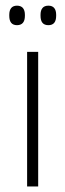

<svg xmlns="http://www.w3.org/2000/svg" viewBox="-20 -674 236 694"><path d="M78 0V-486.5H118V0ZM41.5 -583Q27.5 -583 20.5 -591.5Q13.5 -600 13.5 -617V-620.5Q13.5 -636.5 20.5 -645Q27.5 -653.5 41.5 -653.5Q55.5 -653.5 62.8 -645Q70 -636.5 70 -620.5V-617Q70 -600 62.8 -591.5Q55.5 -583 41.5 -583ZM155 -583Q140.5 -583 133.5 -591.5Q126.5 -600 126.5 -617V-620.5Q126.5 -636.5 133.5 -645Q140.5 -653.5 155 -653.5Q169 -653.5 176 -645Q183 -636.5 183 -620.5V-617Q183 -600 176 -591.5Q169 -583 155 -583Z"/></svg>

Font: Anek Telugu ExtraLight
Style: Regular
Weight: 250
Version: Version 1.003